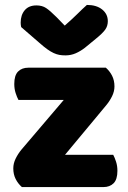

<svg xmlns="http://www.w3.org/2000/svg" viewBox="-20 -760 521 780"><path d="M69 0Q53 -14 43.5 -33Q34 -52 34 -76Q34 -96 43.5 -115.5Q53 -135 67 -152L239 -354H55Q49 -365 43.5 -382Q38 -399 38 -419Q38 -454 53.5 -469.5Q69 -485 95 -485H410Q426 -471 435.5 -452Q445 -433 445 -409Q445 -389 435.5 -369.5Q426 -350 412 -333L244 -131H440Q446 -120 451.5 -103Q457 -86 457 -66Q457 -31 441.5 -15.5Q426 0 400 0ZM243 -656Q276 -685 295 -704Q314 -723 333 -740Q372 -740 395 -721.5Q418 -703 418 -674Q418 -654 407 -639Q396 -624 370 -603L325 -566Q307 -552 287.5 -543.5Q268 -535 246 -535Q232 -535 221 -537Q210 -539 198 -544.5Q186 -550 172 -560Q158 -570 140 -586L66 -650Q65 -655 64.5 -659Q64 -663 64 -668Q64 -699 80.5 -718.5Q97 -738 128 -738Q151 -738 167 -727.5Q183 -717 209 -691Z"/></svg>

Font: BALOOCHETTANREGULAR
Style: Book
Weight: 400
Designer: Maithili Shingre and Ek Type
Foundry: Ek Type
Version: Version 1.100;PS 1.000;hotconv 1.0.88;makeotf.lib2.5.647800;